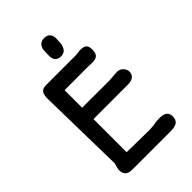

<svg xmlns="http://www.w3.org/2000/svg" viewBox="-277 -1085 1199 1199"><g transform="rotate(-45 322.5 -485.5)"><path d="M96.7 -55.2C96.7 -15.1 121.6 0 154.8 0H483.4C528.8 0 571.8 -2 571.8 -58.6C571.8 -97.2 541.5 -107.9 502.9 -107.9C486.3 -107.9 472.7 -106 459 -104C444.3 -101.6 428.2 -99.1 408.7 -99.1C337.9 -99.1 273.4 -102.1 209.5 -102.1V-394.5L516.1 -395C552.2 -395 578.1 -411.1 578.1 -445.8C578.1 -467.8 558.1 -499.5 522.9 -499.5C504.9 -499.5 488.8 -498 477.1 -496.6C468.3 -495.6 458.5 -494.6 451.2 -494.6C234.4 -494.6 222.2 -494.6 209.5 -495.1V-649.9H254.9C273.4 -649.9 293.5 -650.4 419.9 -650.4C432.6 -648.9 445.3 -648.9 452.6 -648.9C484.9 -648.9 511.7 -656.2 511.7 -706.1C511.7 -741.2 502 -758.8 452.6 -758.8C446.8 -758.8 429.2 -755.4 417.5 -754.4H160.2C128.9 -754.4 96.7 -753.9 96.7 -689.5L107.9 -105.5L103.5 -89.8C100.6 -79.6 96.7 -66.4 96.7 -55.2ZM341.8 -814.5C390.1 -814.5 399.9 -855.5 399.9 -895C400.9 -901.4 401.4 -909.2 401.4 -915C401.4 -946.3 386.7 -970.7 348.1 -970.7C312.5 -970.7 293.5 -943.4 293.5 -910.6C293.5 -880.9 288.1 -850.6 303.2 -831.5C313 -818.8 328.1 -814.5 341.8 -814.5Z"/></g></svg>

Font: Autour One
Style: Regular
Weight: 400
Designer: Eben Sorkin
Foundry: Eben Sorkin
Version: Version 1.002